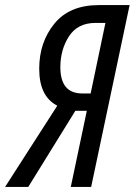

<svg xmlns="http://www.w3.org/2000/svg" viewBox="-74 -734 529 754"><path d="M163 -470Q163 -539 197 -591.5Q231 -644 301 -644H340L282 -367H249Q163 -367 163 -470ZM37 0 222 -299H267L204 0H284L435 -714H314Q199 -714 139.5 -641Q80 -568 80 -464Q80 -355 151 -319L-54 0Z"/></svg>

Font: Noto Sans Display Condensed
Style: Italic
Weight: 400
Width: 3
Designer: Monotype Design team
Foundry: Monotype Imaging Inc.
Version: 1.000